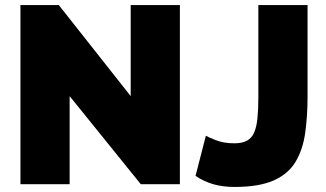

<svg xmlns="http://www.w3.org/2000/svg" viewBox="-20 -730 1292 761"><path d="M256 -349V0H61V-710H213L498 -349V-710H693V0H538ZM796 -192Q802 -188 834 -175Q866 -162 909 -162Q940 -162 959 -172.5Q978 -183 987.5 -205Q997 -227 1000.5 -262.5Q1004 -298 1004 -349V-710H1199V-349Q1199 -268 1189.5 -202Q1180 -136 1151 -88Q1122 -40 1064 -14.5Q1006 11 909 11Q863 11 825 0Q787 -11 755 -33Z"/></svg>

Font: Raleway Thin Black
Style: Regular
Weight: 900
Version: Version 4.026